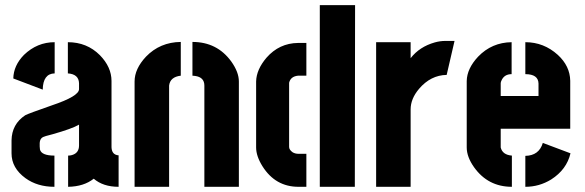

<svg xmlns="http://www.w3.org/2000/svg" viewBox="-20 -719 2253 739"><path d="M24.4 -128.9Q24.4 -72.3 78.1 -33.2Q124 0 189.5 0V-120.1Q139.6 -120.1 133.8 -143.6Q132.8 -149.4 132.8 -155.3V-168.9Q133.8 -185.5 145.5 -191.4Q150.4 -194.3 181.6 -202.1Q257.8 -223.6 284.2 -239.3V-159.2Q284.2 -129.9 256.8 -122.1Q250 -120.1 242.2 -120.1V0Q302.7 -1 340.8 -31.2Q377 0 436.5 0V-121.1Q410.2 -123 409.2 -152.3V-407.2Q409.2 -460.9 364.3 -506.8Q314.5 -556.6 241.2 -556.6V-436.5Q283.2 -433.6 284.2 -398.4V-376Q284.2 -348.6 179.7 -313.5Q89.8 -282.2 77.1 -275.4Q25.4 -241.2 24.4 -178.7ZM31.2 -417 144.5 -374Q145.5 -435.5 190.4 -436.5V-556.6Q123 -556.6 72.3 -507.8Q32.2 -466.8 31.2 -417Z M498 0V-405.3Q498 -454.1 542 -501Q595.7 -556.6 675.8 -557.6V-427.7Q634.8 -422.9 630.9 -389.6V0ZM720.7 -427.7V-557.6Q815.4 -557.6 870.1 -482.4Q899.4 -441.4 899.4 -405.3V0H766.6V-389.6Q766.6 -421.9 730.5 -426.8Q725.6 -427.7 720.7 -427.7Z M965.8 -151.4V-405.3Q966.8 -451.2 1005.9 -497.1Q1054.7 -552.7 1127 -553.7H1159.2V-427.7H1127Q1098.6 -424.8 1092.8 -400.4V-153.3Q1092.8 -142.6 1106.4 -132.8Q1116.2 -127 1128.9 -127H1159.2V0H1128.9Q1040 0 990.2 -79.1Q965.8 -118.2 965.8 -151.4ZM1210.9 0V-699.2H1346.7L1345.7 0Z M1427.7 0V-556.6H1560.5V-495.1Q1594.7 -539.1 1653.3 -555.7Q1673.8 -561.5 1694.3 -561.5H1729.5L1699.2 -430.7Q1637.7 -429.7 1592.8 -377Q1560.5 -338.9 1560.5 -297.9V0Z M1776.4 -151.4V-407.2Q1777.3 -455.1 1820.3 -501Q1873 -555.7 1949.2 -556.6V-433.6Q1920.9 -433.6 1910.2 -409.2Q1907.2 -403.3 1907.2 -398.4V-349.6H2052.7V-397.5Q2051.8 -433.6 2002 -433.6V-556.6Q2073.2 -556.6 2127 -507.8Q2173.8 -464.8 2174.8 -408.2V-223.6H1907.2V-151.4Q1914.1 -123 1950.2 -120.1V0Q1858.4 0 1804.7 -75.2Q1776.4 -115.2 1776.4 -151.4ZM2002 0V-119.1Q2054.7 -120.1 2069.3 -168.9L2175.8 -128.9Q2161.1 -66.4 2101.6 -28.3Q2055.7 0 2002 0Z"/></svg>

Font: Post No Bills Colombo ExtraBold
Style: Regular
Weight: 800
Designer: Kosala Senevirathne, Siva Puranthara, Lasantha Premarathna, Tharique Azeez
Foundry: Mooniak
Version: Version 1.220 ; ttfautohint (v1.6)